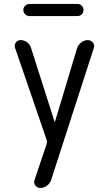

<svg xmlns="http://www.w3.org/2000/svg" viewBox="-20 -720 540 960"><path d="M212.9 -21.5 54.7 -482.4Q50.8 -496.1 59.6 -507.8Q68.4 -519.5 83 -519.5Q100.6 -519.5 115.2 -508.8Q129.9 -498 134.8 -481.4L252.9 -111.3Q252.9 -110.4 253.9 -110.4Q254.9 -110.4 254.9 -111.3L365.2 -478.5Q371.1 -496.1 386.2 -507.8Q401.4 -519.5 418.9 -519.5Q434.6 -519.5 444.3 -507.3Q454.1 -495.1 449.2 -480.5L235.4 180.7Q229.5 197.3 214.8 208.5Q200.2 219.7 180.7 219.7Q166 219.7 156.7 207.5Q147.5 195.3 152.3 180.7L212.9 1Q216.8 -10.7 212.9 -21.5ZM127 -700.2H367.2Q379.9 -700.2 388.7 -691.4Q397.5 -682.6 397.5 -669.9Q397.5 -657.2 388.7 -648.4Q379.9 -639.6 367.2 -639.6H127Q115.2 -639.6 106 -648.4Q96.7 -657.2 96.7 -669.9Q96.7 -682.6 106 -691.4Q115.2 -700.2 127 -700.2Z"/></svg>

Font: Rounded-X Mgen+ 1mn regular
Style: Regular
Weight: 400
Designer: [Source Han Sans]
Ryoko NISHIZUKA  (kana & ideographs); Paul D. Hunt (Latin, Greek & Cyrillic); Wenlong ZHANG  (bopomofo
Version: Version 1.059.20150602